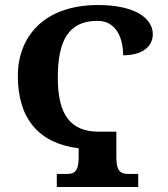

<svg xmlns="http://www.w3.org/2000/svg" viewBox="-20 -744 667 764"><path d="M206 0H530V-52H489C463 -52 443 -60 443 -117V-220H373C261 -220 210 -287 210 -434C210 -579 250 -661 368 -661C444 -661 470 -590 470 -524C547 -524 588 -559 588 -608C588 -672 516 -724 370 -724C162 -724 51 -605 51 -441C51 -272 135 -173 293 -154V-117C293 -60 274 -52 247 -52H206Z"/></svg>

Font: Noto Serif SemiCondensed
Style: Bold
Weight: 700
Width: 4
Designer: Monotype Design Team
Foundry: Monotype Imaging Inc.
Version: Version 2.015